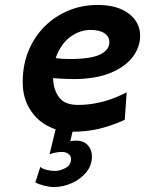

<svg xmlns="http://www.w3.org/2000/svg" viewBox="-20 -523 589 780"><path d="M494.6 -147.9 486.8 -36.1Q427.7 -9.8 378.2 1.2Q328.6 12.2 271.5 12.2Q216.8 12.2 171.6 -12.5Q126.5 -37.1 99.4 -82.5Q72.3 -127.9 72.3 -189.5Q72.3 -260.3 96.4 -317.9Q120.6 -375.5 162.8 -417Q205.1 -458.5 259.8 -480.7Q314.5 -502.9 375.5 -502.9Q457.5 -502.9 503.4 -467.5Q549.3 -432.1 549.3 -377.9Q549.3 -331.5 518.8 -291.3Q488.3 -251 427.7 -226.3Q367.2 -201.7 277.8 -201.7Q257.8 -201.7 231.7 -203.1Q205.6 -204.6 180.4 -207.3Q155.3 -210 138.2 -213.4V-297.9Q209.5 -283.2 260.3 -283.2Q349.6 -283.2 387 -301.8Q424.3 -320.3 424.3 -351.6Q424.3 -374.5 404.3 -387.9Q384.3 -401.4 348.1 -401.4Q309.1 -401.4 274.2 -379.2Q239.3 -356.9 217.5 -314.2Q195.8 -271.5 195.8 -209Q195.8 -161.1 219 -128.9Q242.2 -96.7 296.9 -96.7Q344.7 -96.7 393.8 -108.9Q442.9 -121.1 494.6 -147.9ZM212.4 -24.4H283.2L265.6 50.8Q270.5 49.8 276.1 49.1Q281.7 48.3 289.6 48.3Q320.3 48.3 336.9 67.1Q353.5 85.9 353.5 112.3Q353.5 148.9 330.3 177Q307.1 205.1 271.7 220.9Q236.3 236.8 199.7 236.8Q180.7 236.8 158.7 231.2Q136.7 225.6 123.5 217.8L144 154.8Q152.8 163.1 169.7 167.2Q186.5 171.4 203.6 171.4Q223.1 171.4 245.8 159.7Q268.6 147.9 268.6 123.5Q268.6 110.8 258.3 102.5Q248 94.2 232.4 94.2Q218.8 94.2 204.3 97.2Q189.9 100.1 181.2 104Z"/></svg>

Font: Andika
Style: Bold Italic
Weight: 700
Italic angle: -14°
Designer: Victor Gaultney, Annie Olsen, Julie Remington, Don Collingsworth, Eric Hays, Becca Hirsbrunner
Foundry: SIL International
Version: Version 6.101